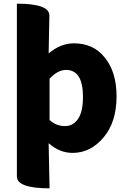

<svg xmlns="http://www.w3.org/2000/svg" viewBox="-20 -819 698 1046"><path d="M250 207Q72 207 72 142V-799Q250 -799 249 -734L245 -528Q310 -583 383 -583Q490 -583 552 -504Q615 -426 615 -294Q615 -154 544 -70Q473 14 376 14Q304 14 245 -39L250 207ZM334 -132Q378 -132 405 -171Q432 -210 432 -291Q432 -438 340 -438Q294 -438 250 -390V-165Q287 -132 334 -132Z"/></svg>

Font: Swei Half Moon CJK SC
Style: Black
Weight: 900
Version: Version 2.071